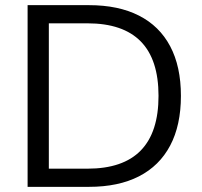

<svg xmlns="http://www.w3.org/2000/svg" viewBox="-20 -725 782 745"><path d="M87.1 0V-705H325.2Q439.5 -705 519.1 -664.5Q598.7 -624.1 640.3 -545.6Q682 -467.1 682 -353Q682 -238.9 640.3 -160.2Q598.7 -81.5 519.1 -40.7Q439.5 0 325.2 0ZM169.5 -70.5H319.3Q457.7 -70.5 526.4 -141.3Q595.1 -212 595.1 -353Q595.1 -494 526.2 -564.2Q457.2 -634.5 319.3 -634.5H169.5Z"/></svg>

Font: Nunito Sans 12pt ExtraLight
Style: Regular
Weight: 200
Designer: Vernon Adams
Foundry: Vernon Adams
Version: Version 3.101;gftools[0.9.27]